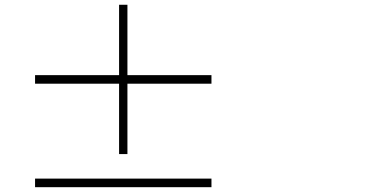

<svg xmlns="http://www.w3.org/2000/svg" viewBox="-20 -817 1540 810"><path d="M872.1 -500V-463.9H517.6V-167H482.4V-463.9H127.9V-500H482.4V-796.9H517.6V-500ZM127.9 -63.5H872.1V-27.3H127.9Z"/></svg>

Font: Bpmf Zihi Sans ExtraLight
Style: ExtraLight
Weight: 250
Foundry: But Ko
Version: Version 1.320